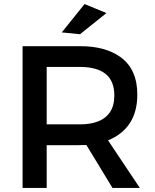

<svg xmlns="http://www.w3.org/2000/svg" viewBox="-20 -928 764 948"><path d="M670.5 0H535.5L406.5 -212L357 -211H210.5V0H91.5V-700H376.5Q498.5 -700 573 -647.5Q658 -587.5 658 -461Q658 -294.5 513.5 -235ZM376.5 -314Q427 -314 464.8 -328.8Q502.5 -343.5 523.5 -375Q544.5 -406.5 544.5 -457.5Q544.5 -596.5 376.5 -597.5H210.5V-314ZM375 -759 285 -768 397.5 -908 505.5 -863.5Z"/></svg>

Font: Argentum Novus Medium
Style: Regular
Weight: 500
Designer: Julieta Ulanovsky (font) & Cristiano Sobral (main changes)
Foundry: Julieta Ulanovsky (font) & Cristiano Sobral (main changes)
Version: Version 3.00;November 27, 2020;FontCreator 13.0.0.2655 64-bi